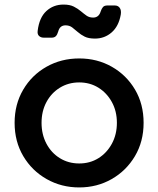

<svg xmlns="http://www.w3.org/2000/svg" viewBox="-20 -809 693 841"><path d="M327 12Q249 12 184.5 -24.5Q120 -61 82 -125Q44 -189 44 -271Q44 -352 81.5 -416Q119 -480 183.5 -516.5Q248 -553 327 -553Q406 -553 470 -516.5Q534 -480 571.5 -416.5Q609 -353 609 -271Q609 -189 571 -125Q533 -61 469 -24.5Q405 12 327 12ZM327 -93Q374 -93 411 -116Q448 -139 470 -179.5Q492 -220 492 -271Q492 -322 470 -362Q448 -402 411 -425Q374 -448 327 -448Q280 -448 242.5 -425Q205 -402 183.5 -362Q162 -322 162 -271Q162 -220 183.5 -179.5Q205 -139 242.5 -116Q280 -93 327 -93ZM396 -640Q368 -640 351 -648.5Q334 -657 321 -668.5Q308 -680 296 -689Q284 -698 267 -698Q242 -698 235 -671Q231 -657 224.5 -650.5Q218 -644 206 -644H172Q159 -644 151 -651.5Q143 -659 145 -674Q152 -732 183 -760.5Q214 -789 258 -789Q286 -789 303.5 -780Q321 -771 334 -760Q347 -749 359 -740.5Q371 -732 388 -732Q413 -732 421 -759Q425 -771 431 -778Q437 -785 450 -785H483Q497 -785 504.5 -774.5Q512 -764 509 -745Q500 -694 469 -667Q438 -640 396 -640Z"/></svg>

Font: Pitagon Sans Text SemiBold
Style: Regular
Weight: 600
Designer: Travis Tran
Foundry: Pitagon
Version: Version 1.001; ttfautohint (v1.8.4.7-5d5b);gftools[0.9.26]